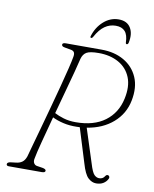

<svg xmlns="http://www.w3.org/2000/svg" viewBox="-95 -946 821 1026"><g transform="rotate(10 315.5 -433.0)"><path d="M559.5 -25.5Q552 -10.5 536.5 -0.8Q521 9 497.5 9Q474.5 9 454.2 -9.8Q434 -28.5 417.5 -86L360 -271.5Q351.5 -271 342.5 -271Q304 -270 270.5 -277.8Q237 -285.5 210.5 -298.5Q190 -222 173.2 -158.2Q156.5 -94.5 152 -68.5Q147.5 -51 153.2 -40.5Q159 -30 170 -28L202 -23Q220.5 -19.5 220.5 -10.5Q220.5 0 201.5 0H23Q10 0 10 -9.5Q10 -21 32.5 -23L57 -26Q77 -28 90.5 -37.8Q104 -47.5 111.5 -69.5Q117 -90 129 -133.2Q141 -176.5 156.8 -233Q172.5 -289.5 189.2 -350.8Q206 -412 221 -469.2Q236 -526.5 246.8 -570.5Q257.5 -614.5 261 -636Q264 -652 259.2 -660.5Q254.5 -669 239 -671.5L207.5 -677Q197 -679 193.8 -682.2Q190.5 -685.5 190.5 -690Q190.5 -700 209 -700H403Q473 -700 524.5 -670.5Q576 -641 599.5 -587.2Q623 -533.5 608.5 -460Q594 -386.5 538 -337.8Q482 -289 397 -275.5L456.5 -90.5Q470 -45.5 482.2 -33.2Q494.5 -21 509 -21Q529 -21 539 -37.5Q546 -49 556.5 -44Q560.5 -42 561.8 -36.2Q563 -30.5 559.5 -25.5ZM300 -632Q295 -609 282 -560.5Q269 -512 252 -449.5Q235 -387 217.5 -323Q237.5 -312 267.2 -303Q297 -294 333 -294Q431.5 -294 492 -339Q552.5 -384 569.5 -463Q584.5 -531.5 565 -579.8Q545.5 -628 499.8 -653.8Q454 -679.5 391.5 -679.5Q343.5 -679.5 325.2 -668.5Q307 -657.5 300 -632ZM456 -839Q423.5 -839 396.5 -820.2Q369.5 -801.5 347 -760Q343 -752 337.5 -752Q330.5 -752 333 -761Q348 -811 384.2 -843Q420.5 -875 465.5 -875Q511 -875 530.5 -843Q550 -811 539 -761Q536.5 -752 530 -752Q524.5 -752 524 -760Q523 -801.5 506 -820.2Q489 -839 456 -839Z"/></g></svg>

Font: Fraunces 9pt S050 Thin
Style: Italic
Weight: 100
Italic angle: -16°
Version: Version 1.000; ttfautohint (v1.8.3)